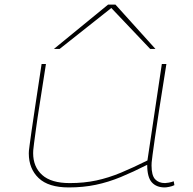

<svg xmlns="http://www.w3.org/2000/svg" viewBox="-20 -810 844 840"><path d="M281 10Q192 10 149 -31Q106 -72 106 -139Q106 -143 106.5 -150.5Q107 -158 110 -178.5Q113 -199 118.5 -240Q124 -281 135 -351.5Q146 -422 162 -530H181Q165 -426 154 -357Q143 -288 137.5 -246.5Q132 -205 129 -183.5Q126 -162 125.5 -153Q125 -144 125 -140Q125 -80 164.5 -44.5Q204 -9 285 -9Q348 -9 401.5 -20.5Q455 -32 509 -54.5Q563 -77 625 -108L688 -530H708Q689 -410 676.5 -331Q664 -252 657.5 -204.5Q651 -157 647.5 -133Q644 -109 643.5 -99.5Q643 -90 643 -86Q643 -43 658.5 -26Q674 -9 702 -9Q707 -9 718.5 -11Q730 -13 740 -17L743 0Q733 5 720 7.5Q707 10 701 10Q664 10 644 -12.5Q624 -35 624 -89Q563 -58 508.5 -35.5Q454 -13 399 -1.5Q344 10 281 10ZM216 -596 453 -790H485L660 -596H637L467 -775L241 -596Z"/></svg>

Font: Georama Extra Expanded Thin
Style: Italic
Weight: 100
Width: 8
Italic angle: -9°
Designer: Jean-Baptiste Levee
Foundry: Production Type
Version: Version 1.000